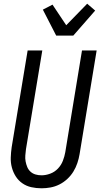

<svg xmlns="http://www.w3.org/2000/svg" viewBox="-20 -1007 541 1035"><path d="M204 8Q175 8 148.5 2Q122 -4 100.5 -19Q79 -34 65 -56Q51 -78 44 -104Q37 -130 38 -158Q39 -186 43 -214L129 -735H208L120 -203Q118 -186 116.5 -169.5Q115 -153 118 -137Q121 -121 127 -106.5Q133 -92 144.5 -81.5Q156 -71 171.5 -66.5Q187 -62 204 -62Q227 -62 251 -71Q275 -80 292.5 -98.5Q310 -117 319 -140.5Q328 -164 332 -187L422 -735H501L409 -176Q405 -152 397 -128Q389 -104 375.5 -82Q362 -60 342.5 -42Q323 -24 300 -12.5Q277 -1 252.5 3.5Q228 8 204 8ZM283 -815 211 -955 263 -982 337 -871 450 -987 493 -950 375 -815Z"/></svg>

Font: Iosevka Term Curly Oblique
Style: Regular
Weight: 400
Italic angle: -9°
Designer: Belleve Invis
Foundry: Belleve Invis
Version: Version 32.3.0